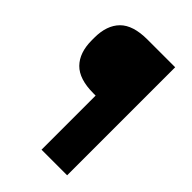

<svg xmlns="http://www.w3.org/2000/svg" viewBox="-193 -721 803 803"><g transform="rotate(45 208.0 -319.5)"><path d="M193 -320Q108.5 -320 69.8 -359.5Q31 -399 31 -472.5V-487Q31 -560.5 69.8 -599.8Q108.5 -639 193.5 -639H242L242.5 -320ZM357.5 0H206V-639H357.5Z"/></g></svg>

Font: Anek Gurmukhi Medium
Style: Bold
Weight: 700
Version: Version 1.003